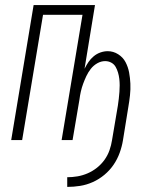

<svg xmlns="http://www.w3.org/2000/svg" viewBox="-20 -550 640 754"><path d="M244 184V146Q264 146 284.5 142.5Q305 139 324.5 130.5Q344 122 361 108.5Q378 95 390.5 77.5Q403 60 410 40Q417 20 420 0L443 -136Q445 -149 446.5 -162.5Q448 -176 449 -189Q450 -202 450 -215Q450 -228 448.5 -240.5Q447 -253 443.5 -265Q440 -277 434 -287.5Q428 -298 417 -304Q406 -310 393 -310Q377 -310 362 -301.5Q347 -293 336.5 -279.5Q326 -266 319 -251Q312 -236 306.5 -221Q301 -206 297.5 -190.5Q294 -175 292 -159L265 0H222L304 -492H149L67 0H24L112 -530H353L312 -280Q319 -294 327.5 -306.5Q336 -319 348 -329Q360 -339 374.5 -344Q389 -349 403 -349Q425 -349 444 -337Q463 -325 473 -306Q483 -287 487 -265.5Q491 -244 492 -221.5Q493 -199 490.5 -176Q488 -153 484 -130L463 0Q459 25 450 50Q441 75 426 97Q411 119 390 136.5Q369 154 344.5 165Q320 176 294.5 180Q269 184 244 184Z"/></svg>

Font: Iosevka Curly XLtExObl
Style: Regular
Weight: 200
Width: 7
Italic angle: -9°
Monospace: yes
Designer: Belleve Invis
Foundry: Belleve Invis
Version: Version 11.0.1; ttfautohint (v1.8.3)